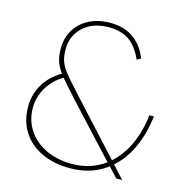

<svg xmlns="http://www.w3.org/2000/svg" viewBox="-106 -800 867 907"><g transform="rotate(15 328.0 -346.5)"><path d="M491 -53 478 -66 253 -309Q197 -370 172 -401.5Q147 -433 137.5 -460.5Q128 -488 128 -526Q128 -578 152.5 -618Q177 -658 221.5 -680.5Q266 -703 323 -703Q390 -703 436 -671.5Q482 -640 507 -578L488 -567Q461 -627 422 -654Q383 -681 323 -681Q245 -681 198 -638Q151 -595 151 -528Q151 -495 158.5 -472Q166 -449 185 -424Q204 -399 247 -352L255 -343L498 -78L505 -70L569 0H540ZM50 -221Q50 -285 84 -337.5Q118 -390 183 -422L195 -404Q139 -379 106 -329Q73 -279 73 -221Q73 -160 104.5 -112.5Q136 -65 192 -38.5Q248 -12 319 -12Q399 -12 462 -51Q525 -90 564 -161.5Q603 -233 614 -329H636Q624 -227 583 -151Q542 -75 474 -32.5Q406 10 315 10Q237 10 177 -18Q117 -46 83.5 -98Q50 -150 50 -221Z"/></g></svg>

Font: Easer Grotesk Variable
Style: Regular
Weight: 400
Designer: Boardeaser, Bonnie Shaver-Troup, Thomas Jockin
Foundry: Lexend
Version: Version 1.001;Glyphs 3.1.2 (3151)